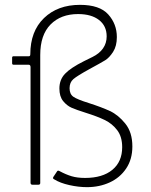

<svg xmlns="http://www.w3.org/2000/svg" viewBox="-20 -762 622 792"><path d="M462 -609Q462 -572 446.5 -548Q431 -524 414 -513.5Q397 -503 349 -477Q298 -449 282.5 -435.5Q267 -422 267 -398Q267 -374 282.5 -363Q298 -352 346 -337Q399 -320 433.5 -304Q468 -288 497 -252Q526 -216 526 -158Q526 -105 500.5 -67Q475 -29 432.5 -9.5Q390 10 339 10Q304 10 266 1.5Q228 -7 204 -22Q200 -24 199 -26Q198 -28 200 -32L216 -56Q219 -60 226 -56Q252 -42 275.5 -35Q299 -28 331 -28Q403 -28 443.5 -61.5Q484 -95 484 -155Q484 -198 463.5 -225Q443 -252 412 -267Q381 -282 333 -297Q295 -309 275.5 -317.5Q256 -326 240.5 -345Q225 -364 225 -397Q225 -433 248 -457.5Q271 -482 327 -510Q333 -513 361.5 -527Q390 -541 405 -562.5Q420 -584 420 -612Q420 -655 388.5 -679.5Q357 -704 302 -704Q231 -704 188.5 -661Q146 -618 146 -535V-10V-7Q146 0 138 0H114Q106 0 106 -8V-485Q106 -495 98 -495H36Q30 -495 30 -501V-524Q30 -530 36 -530H99Q105 -530 105 -538Q105 -633 161.5 -687.5Q218 -742 310 -742Q391 -742 426.5 -702.5Q462 -663 462 -609Z"/></svg>

Font: Libre Franklin Thin
Style: Regular
Weight: 250
Designer: Pablo Impallari, Rodrigo Fuenzalida
Foundry: Impallari Type
Version: Version 1.002; ttfautohint (v1.5)